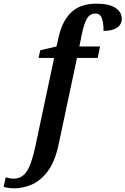

<svg xmlns="http://www.w3.org/2000/svg" viewBox="-153 -790 686 1050"><path d="M-77 240Q-91 240 -107.5 237.5Q-124 235 -133 232L-122 180Q-114 182 -102 184.5Q-90 187 -79 187Q-34 187 -7.5 148.5Q19 110 40 12L143 -473H58L67 -515L156 -536L167 -585Q187 -675 236.5 -722.5Q286 -770 375 -770Q443 -770 478 -747Q513 -724 513 -688Q513 -656 487 -638.5Q461 -621 413 -621Q414 -659 405 -687.5Q396 -716 369 -716Q339 -716 322.5 -688Q306 -660 294 -600L281 -536H394L381 -473H268L168 -2Q148 93 109 145.5Q70 198 21.5 219Q-27 240 -77 240Z"/></svg>

Font: Noto Serif SemiCondensed SemiBold
Style: Italic
Weight: 600
Width: 4
Italic angle: -12°
Designer: Monotype Design Team
Foundry: Monotype Imaging Inc.
Version: Version 2.014; ttfautohint (v1.8.4.7-5d5b)